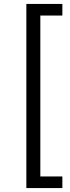

<svg xmlns="http://www.w3.org/2000/svg" viewBox="-20 -762 358 976"><path d="M114 194V-742H297V-683H185V135H297V194Z"/></svg>

Font: MOST Montserrat
Style: Regular
Weight: 400
Designer: Julieta Ulanovsky
Foundry: Julieta Ulanovsky
Version: Version 8.000;March 11, 2024;FontCreator 15.0.0.2926 64-bit